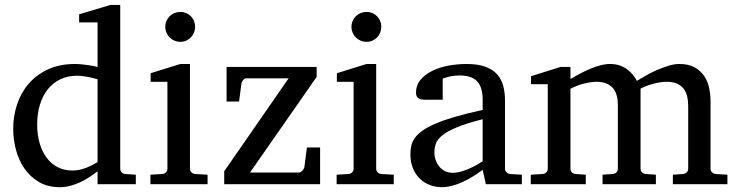

<svg xmlns="http://www.w3.org/2000/svg" viewBox="-20 -757 3031 789"><path d="M380.9 -431.2Q374.5 -433.1 364.5 -435.8Q354.5 -438.5 343 -440.7Q331.5 -442.9 319.1 -444.3Q306.6 -445.8 295.9 -445.8Q258.8 -445.8 228.5 -431.4Q198.2 -417 177 -390.9Q155.8 -364.7 144.3 -327.6Q132.8 -290.5 132.8 -245.1Q132.8 -204.1 142.6 -169.7Q152.3 -135.3 170.9 -109.9Q189.5 -84.5 216.3 -70.3Q243.2 -56.2 277.8 -56.2Q293 -56.2 307.1 -59.3Q321.3 -62.5 334.5 -67.6Q347.7 -72.8 359.4 -78.9Q371.1 -85 380.9 -90.8ZM380.9 0V-53.2Q363.8 -40 345.5 -28.1Q327.1 -16.1 307.9 -7.3Q288.6 1.5 268.3 6.8Q248 12.2 226.1 12.2Q175.8 12.2 139.4 -9.5Q103 -31.2 79.6 -65.7Q56.2 -100.1 45.2 -142.8Q34.2 -185.5 34.2 -228Q34.2 -278.8 49.8 -326.9Q65.4 -375 97.2 -412.1Q128.9 -449.2 176.8 -471.7Q224.6 -494.1 289.1 -494.1Q300.8 -494.1 314.5 -492.7Q328.1 -491.2 341.1 -489.5Q354 -487.8 364.5 -485.6Q375 -483.4 380.9 -481.9V-665H305.2V-698.2L434.1 -736.8H474.1V-64Q474.1 -54.7 480 -48.8Q485.8 -43 495.1 -42L538.1 -39.1V0Z M598.1 0V-39.1L647 -42Q656.2 -43 662.1 -48.8Q668 -54.7 668 -64V-420.9H599.1V-456.1L721.2 -494.1H760.7V-64Q760.7 -54.7 766.8 -48.8Q772.9 -43 781.7 -42L833 -39.1V0ZM781.7 -647Q781.7 -634.3 777.1 -622.8Q772.5 -611.3 764.2 -603Q755.9 -594.7 744.9 -589.8Q733.9 -585 721.2 -585Q708.5 -585 697 -589.8Q685.5 -594.7 677.2 -603Q668.9 -611.3 664.1 -622.8Q659.2 -634.3 659.2 -647Q659.2 -659.7 664.1 -670.9Q668.9 -682.1 677.2 -690.4Q685.5 -698.7 697 -703.4Q708.5 -708 721.2 -708Q733.9 -708 744.9 -703.4Q755.9 -698.7 764.2 -690.4Q772.5 -682.1 777.1 -670.9Q781.7 -659.7 781.7 -647Z M901.4 0V-53.2L1166 -435.1H992.2Q984.9 -435.1 979.2 -428Q973.6 -420.9 972.2 -414.1L962.4 -339.8H911.1V-481.9H1281.2V-440.9L1007.3 -47.9H1209Q1212.4 -47.9 1216.1 -50.3Q1219.7 -52.7 1222.9 -56.2Q1226.1 -59.6 1228.3 -63.7Q1230.5 -67.9 1231 -71.8L1241.2 -150.9H1295.4V0Z M1363.3 0V-39.1L1412.1 -42Q1421.4 -43 1427.2 -48.8Q1433.1 -54.7 1433.1 -64V-420.9H1364.3V-456.1L1486.3 -494.1H1525.9V-64Q1525.9 -54.7 1532 -48.8Q1538.1 -43 1546.9 -42L1598.1 -39.1V0ZM1546.9 -647Q1546.9 -634.3 1542.2 -622.8Q1537.6 -611.3 1529.3 -603Q1521 -594.7 1510 -589.8Q1499 -585 1486.3 -585Q1473.6 -585 1462.2 -589.8Q1450.7 -594.7 1442.4 -603Q1434.1 -611.3 1429.2 -622.8Q1424.3 -634.3 1424.3 -647Q1424.3 -659.7 1429.2 -670.9Q1434.1 -682.1 1442.4 -690.4Q1450.7 -698.7 1462.2 -703.4Q1473.6 -708 1486.3 -708Q1499 -708 1510 -703.4Q1521 -698.7 1529.3 -690.4Q1537.6 -682.1 1542.2 -670.9Q1546.9 -659.7 1546.9 -647Z M1963.4 -267.1Q1896 -250 1856.4 -233.4Q1816.9 -216.8 1796.6 -200Q1776.4 -183.1 1770.8 -165.8Q1765.1 -148.4 1765.1 -129.9Q1765.1 -114.3 1770.3 -99.4Q1775.4 -84.5 1784.9 -72.8Q1794.4 -61 1808.3 -54Q1822.3 -46.9 1840.3 -46.9Q1860.4 -46.9 1882.1 -54.2Q1903.8 -61.5 1921.9 -70.3Q1942.9 -80.6 1963.4 -94.2ZM1976.6 0 1963.4 -59.1Q1937 -39.1 1909.2 -23.4Q1897 -16.6 1883.3 -10.3Q1869.6 -3.9 1855.2 1.2Q1840.8 6.3 1825.9 9.3Q1811 12.2 1796.4 12.2Q1769 12.2 1745.4 2.9Q1721.7 -6.3 1704.1 -23.9Q1686.5 -41.5 1676.5 -66.4Q1666.5 -91.3 1666.5 -123Q1666.5 -141.6 1670.2 -158.2Q1673.8 -174.8 1685.1 -190.4Q1696.3 -206.1 1716.6 -220.5Q1736.8 -234.9 1769.8 -249Q1802.7 -263.2 1850.3 -277.1Q1897.9 -291 1963.4 -305.2V-348.1Q1963.4 -398.4 1940.9 -422.6Q1918.5 -446.8 1870.1 -446.8Q1843.8 -446.8 1825.2 -441.9Q1806.6 -437 1799.3 -434.1V-347.2H1726.6Q1719.7 -347.2 1713.1 -348.1Q1706.5 -349.1 1701.2 -352.3Q1695.8 -355.5 1692.6 -361.1Q1689.5 -366.7 1689.5 -376Q1689.5 -406.7 1708 -429Q1726.6 -451.2 1756.3 -465.8Q1786.1 -480.5 1823.2 -487.3Q1860.4 -494.1 1897.5 -494.1Q1943.8 -494.1 1974.4 -482.9Q2004.9 -471.7 2022.7 -451.7Q2040.5 -431.6 2047.9 -404.3Q2055.2 -377 2055.2 -344.2V-64Q2055.2 -54.7 2061.3 -48.8Q2067.4 -43 2076.2 -42L2124.5 -39.1V0Z M2745.1 0V-39.1L2787.1 -42Q2796.4 -43 2802.2 -48.8Q2808.1 -54.7 2808.1 -64V-318.8Q2808.1 -342.3 2803.7 -361.1Q2799.3 -379.9 2788.8 -393.1Q2778.3 -406.2 2761.2 -413.6Q2744.1 -420.9 2719.2 -420.9Q2706.5 -420.9 2692.6 -418.7Q2678.7 -416.5 2664.8 -412.8Q2650.9 -409.2 2637.5 -404.1Q2624 -398.9 2612.3 -393.1V-64Q2612.3 -54.7 2618.2 -48.8Q2624 -43 2633.3 -42L2675.3 -39.1V0H2456.1V-39.1L2498 -42Q2507.3 -43 2513.2 -48.8Q2519 -54.7 2519 -64V-325.2Q2519 -346.2 2514.4 -364Q2509.8 -381.8 2499.3 -394.3Q2488.8 -406.7 2471.9 -413.8Q2455.1 -420.9 2431.2 -420.9Q2417 -420.9 2401.6 -418.2Q2386.2 -415.5 2372.1 -411.4Q2357.9 -407.2 2345.5 -402.1Q2333 -397 2324.2 -392.1V-64Q2324.2 -54.7 2330.1 -48.8Q2335.9 -43 2345.2 -42L2387.2 -39.1V0H2161.1V-39.1L2210 -42Q2219.2 -43 2225.1 -48.8Q2231 -54.7 2231 -64V-411.1H2162.1V-443.8L2283.2 -481.9H2324.2V-432.1Q2340.8 -442.4 2361.1 -453.1Q2381.3 -463.9 2402.8 -473.1Q2424.3 -482.4 2446 -488.3Q2467.8 -494.1 2487.3 -494.1Q2508.8 -494.1 2526.4 -488Q2543.9 -481.9 2557.4 -471.9Q2570.8 -461.9 2580.8 -449.5Q2590.8 -437 2597.2 -424.8Q2612.3 -434.1 2633.8 -446.3Q2655.3 -458.5 2679.2 -469Q2703.1 -479.5 2727.1 -486.8Q2751 -494.1 2771 -494.1Q2810.5 -494.1 2835.4 -479.7Q2860.4 -465.3 2874.8 -443.1Q2889.2 -420.9 2894.5 -393.6Q2899.9 -366.2 2899.9 -340.8V-64Q2899.9 -54.7 2906 -48.8Q2912.1 -43 2920.9 -42L2969.2 -39.1V0Z"/></svg>

Font: Charis SIL Afr
Style: Regular
Weight: 400
Foundry: SIL International
Version: Version 5.000